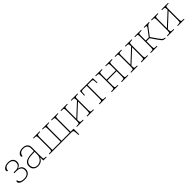

<svg xmlns="http://www.w3.org/2000/svg" viewBox="523 -2404 4423 4423"><g transform="rotate(-45 2734.5 -193.0)"><path d="M215 10Q140 10 92.5 -16Q45 -42 45 -76Q45 -92 53.5 -101.5Q62 -111 75 -111Q75 -71 108.5 -43Q142 -15 215 -15Q295 -15 332.5 -52.5Q370 -90 370 -146Q370 -205 330 -235Q290 -265 219 -265H147V-290H219Q277 -290 313.5 -322Q350 -354 350 -409Q350 -457 316.5 -489Q283 -521 215 -521Q148 -521 116 -489Q84 -457 84 -408Q50 -410 50 -441Q50 -468 72 -492Q94 -516 131.5 -531Q169 -546 215 -546Q298 -546 339 -507.5Q380 -469 380 -410Q380 -357 350 -324Q320 -291 279 -281V-280Q336 -273 368 -237Q400 -201 400 -146Q400 -75 350.5 -32.5Q301 10 215 10Z M648 10Q609 10 574 -5.5Q539 -21 517 -54.5Q495 -88 495 -140Q495 -222 557.5 -261.5Q620 -301 741 -305L824 -308V-402Q824 -450 792 -485.5Q760 -521 689 -521Q628 -521 594 -489Q560 -457 560 -407Q527 -407 527 -438Q527 -466 547 -490.5Q567 -515 603.5 -530.5Q640 -546 689 -546Q767 -546 809.5 -509Q852 -472 852 -407V-94Q852 -59 855.5 -43.5Q859 -28 873 -24Q887 -20 916 -20H935V0H825V-100H823Q813 -78 792.5 -52Q772 -26 737 -8Q702 10 648 10ZM652 -15Q705 -15 743.5 -41.5Q782 -68 803 -106.5Q824 -145 824 -181V-283L738 -280Q621 -276 573 -239Q525 -202 525 -140Q525 -89 557 -52Q589 -15 652 -15Z M1816 160 1811 96Q1808 57 1804 36Q1800 15 1786.5 7.5Q1773 0 1741 0H1025V-20H1047Q1080 -20 1095 -24Q1110 -28 1114 -44Q1118 -60 1118 -94V-442Q1118 -477 1114 -492.5Q1110 -508 1095 -512Q1080 -516 1047 -516H1025V-536H1241V-516H1217Q1185 -516 1169.5 -512Q1154 -508 1150 -492.5Q1146 -477 1146 -442V-25H1414V-442Q1414 -477 1410 -492.5Q1406 -508 1391 -512Q1376 -516 1343 -516H1321V-536H1535V-516H1513Q1481 -516 1465.5 -512Q1450 -508 1446 -492.5Q1442 -477 1442 -442V-25H1710V-442Q1710 -477 1706 -492.5Q1702 -508 1687 -512Q1672 -516 1639 -516H1615V-536H1831V-516H1809Q1776 -516 1761 -512Q1746 -508 1742 -492.5Q1738 -477 1738 -442V-25H1836V160Z M1921 0V-20H1943Q1976 -20 1991 -24Q2006 -28 2010 -44Q2014 -60 2014 -94V-442Q2014 -477 2010 -492.5Q2006 -508 1991 -512Q1976 -516 1943 -516H1921V-536H2137V-516H2113Q2081 -516 2065.5 -512Q2050 -508 2046 -492.5Q2042 -477 2042 -442V-142L2352 -430V-442Q2352 -477 2348 -492.5Q2344 -508 2329 -512Q2314 -516 2281 -516H2257V-536H2473V-516H2451Q2418 -516 2403 -512Q2388 -508 2384 -492.5Q2380 -477 2380 -442V-94Q2380 -60 2384 -44Q2388 -28 2403 -24Q2418 -20 2451 -20H2473V0H2257V-20H2281Q2314 -20 2329 -24Q2344 -28 2348 -44Q2352 -60 2352 -94V-398L2042 -110V-94Q2042 -60 2046 -44Q2050 -28 2065.5 -24Q2081 -20 2113 -20H2137V0Z M2655 0V-20H2676Q2711 -20 2726 -24Q2741 -28 2745 -44Q2749 -60 2749 -94V-511H2627Q2597 -511 2586 -502.5Q2575 -494 2573 -464L2568 -388H2548L2553 -536H2973L2978 -388H2958L2953 -464Q2951 -494 2940 -502.5Q2929 -511 2899 -511H2777V-94Q2777 -60 2781 -44Q2785 -28 2800.5 -24Q2816 -20 2850 -20H2871V0Z M3053 0V-20H3075Q3108 -20 3123 -24Q3138 -28 3142 -44Q3146 -60 3146 -94V-442Q3146 -477 3142 -492.5Q3138 -508 3123 -512Q3108 -516 3075 -516H3053V-536H3269V-516H3245Q3213 -516 3197.5 -512Q3182 -508 3178 -492.5Q3174 -477 3174 -442V-287H3474V-442Q3474 -477 3470 -492.5Q3466 -508 3451 -512Q3436 -516 3403 -516H3379V-536H3595V-516H3573Q3540 -516 3525 -512Q3510 -508 3506 -492.5Q3502 -477 3502 -442V-94Q3502 -60 3506 -44Q3510 -28 3525 -24Q3540 -20 3573 -20H3595V0H3379V-20H3403Q3436 -20 3451 -24Q3466 -28 3470 -44Q3474 -60 3474 -94V-262H3174V-94Q3174 -60 3178 -44Q3182 -28 3197.5 -24Q3213 -20 3245 -20H3269V0Z M3685 0V-20H3707Q3740 -20 3755 -24Q3770 -28 3774 -44Q3778 -60 3778 -94V-442Q3778 -477 3774 -492.5Q3770 -508 3755 -512Q3740 -516 3707 -516H3685V-536H3901V-516H3877Q3845 -516 3829.5 -512Q3814 -508 3810 -492.5Q3806 -477 3806 -442V-142L4116 -430V-442Q4116 -477 4112 -492.5Q4108 -508 4093 -512Q4078 -516 4045 -516H4021V-536H4237V-516H4215Q4182 -516 4167 -512Q4152 -508 4148 -492.5Q4144 -477 4144 -442V-94Q4144 -60 4148 -44Q4152 -28 4167 -24Q4182 -20 4215 -20H4237V0H4021V-20H4045Q4078 -20 4093 -24Q4108 -28 4112 -44Q4116 -60 4116 -94V-398L3806 -110V-94Q3806 -60 3810 -44Q3814 -28 3829.5 -24Q3845 -20 3877 -20H3901V0Z M4327 0V-20H4347Q4382 -20 4397 -24Q4412 -28 4416 -44Q4420 -60 4420 -94V-442Q4420 -477 4416 -492.5Q4412 -508 4397 -512Q4382 -516 4349 -516H4327V-536H4543V-516H4519Q4487 -516 4471.5 -512Q4456 -508 4452 -492.5Q4448 -477 4448 -442V-287H4548L4664 -440Q4683 -465 4690 -476Q4697 -487 4697 -497Q4697 -507 4685.5 -511.5Q4674 -516 4633 -516V-536H4802V-516Q4770 -516 4752 -504Q4734 -492 4715 -467L4571 -277L4683 -116Q4709 -80 4727.5 -59Q4746 -38 4764.5 -29Q4783 -20 4808 -20H4812V0H4798Q4768 0 4748 -7Q4728 -14 4707.5 -37.5Q4687 -61 4653 -110L4548 -262H4448V-94Q4448 -60 4452 -44Q4456 -28 4471.5 -24Q4487 -20 4521 -20H4543V0Z M4872 0V-20H4894Q4927 -20 4942 -24Q4957 -28 4961 -44Q4965 -60 4965 -94V-442Q4965 -477 4961 -492.5Q4957 -508 4942 -512Q4927 -516 4894 -516H4872V-536H5088V-516H5064Q5032 -516 5016.5 -512Q5001 -508 4997 -492.5Q4993 -477 4993 -442V-142L5303 -430V-442Q5303 -477 5299 -492.5Q5295 -508 5280 -512Q5265 -516 5232 -516H5208V-536H5424V-516H5402Q5369 -516 5354 -512Q5339 -508 5335 -492.5Q5331 -477 5331 -442V-94Q5331 -60 5335 -44Q5339 -28 5354 -24Q5369 -20 5402 -20H5424V0H5208V-20H5232Q5265 -20 5280 -24Q5295 -28 5299 -44Q5303 -60 5303 -94V-398L4993 -110V-94Q4993 -60 4997 -44Q5001 -28 5016.5 -24Q5032 -20 5064 -20H5088V0Z"/></g></svg>

Font: Noto Serif Thin
Style: Regular
Weight: 100
Designer: Monotype Design Team
Foundry: Monotype Imaging Inc.
Version: Version 2.015